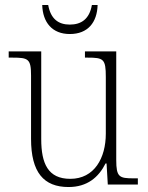

<svg xmlns="http://www.w3.org/2000/svg" viewBox="-20 -743 595 773"><path d="M261 -606C334 -606 371 -653 373 -723H350C340 -666 307 -644 261 -644C215 -644 184 -667 174 -723H150C152 -653 190 -606 261 -606ZM256 10C331 10 377 -29 405 -85H409L414 0H535V-25H518C460 -25 448 -30 448 -99V-536H322V-511H332C397 -511 406 -506 406 -433V-205C406 -107 360 -23 263 -23C173 -23 146 -85 146 -183V-536H15V-511H30C94 -511 105 -506 105 -439V-184C105 -49 156 10 256 10Z"/></svg>

Font: Noto Serif Myanmar SemiCondensed ExtraLight
Style: Regular
Weight: 200
Width: 4
Designer: Ben Mitchell and the Monotype Design Team
Foundry: Monotype Imaging Inc.
Version: Version 2.106